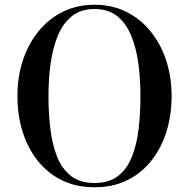

<svg xmlns="http://www.w3.org/2000/svg" viewBox="-20 -780 797 810"><path d="M379 10Q301.5 10 241.2 -19.5Q181 -49 139 -102Q97 -155 75.2 -224.8Q53.5 -294.5 53.5 -375Q53.5 -455.5 76.5 -525.2Q99.5 -595 142.5 -648Q185.5 -701 245.5 -730.5Q305.5 -760 379 -760Q452.5 -760 512.2 -730.5Q572 -701 615 -648Q658 -595 681 -525.2Q704 -455.5 704 -375Q704 -294.5 682.2 -224.8Q660.5 -155 618.5 -102Q576.5 -49 516.2 -19.5Q456 10 379 10ZM379 -8Q440.5 -8 478.8 -38.2Q517 -68.5 537.2 -120.5Q557.5 -172.5 565 -238.5Q572.5 -304.5 572.5 -375Q572.5 -445.5 563.8 -511.5Q555 -577.5 533.5 -629.5Q512 -681.5 474.5 -711.8Q437 -742 379 -742Q321 -742 283.2 -711.8Q245.5 -681.5 224 -629.5Q202.5 -577.5 193.5 -511.5Q184.5 -445.5 184.5 -375Q184.5 -304.5 192.2 -238.5Q200 -172.5 220.2 -120.5Q240.5 -68.5 278.8 -38.2Q317 -8 379 -8Z"/></svg>

Font: Bodoni Moda 11pt Medium
Style: Regular
Weight: 500
Designer: Owen Earl
Foundry: indestructible type
Version: Version 2.004